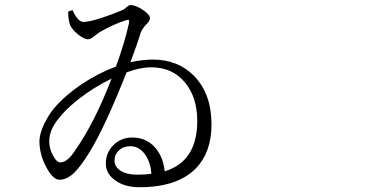

<svg xmlns="http://www.w3.org/2000/svg" viewBox="-20 -746 1540 777"><path d="M544.9 11.7Q485.4 11.7 446.8 -15.6Q408.2 -43 408.2 -84Q408.2 -127.9 439 -158.7Q469.7 -189.5 515.6 -189.5Q571.3 -189.5 607.4 -149.4Q640.6 -111.3 646.5 -52.7Q779.3 -92.8 778.3 -259.8Q777.3 -352.5 729.5 -411.1Q678.7 -473.6 591.8 -473.6Q546.9 -473.6 492.2 -453.1Q404.3 -230.5 340.8 -127.9Q304.7 -70.3 279.3 -45.9Q250 -18.6 220.7 -18.6Q194.3 -18.6 167 -69.8Q139.6 -121.1 139.6 -174.8Q139.6 -203.1 158.2 -243.2Q175.8 -280.3 200.2 -309.6Q245.1 -361.3 310.5 -405.3Q377.9 -450.2 449.2 -476.6Q484.4 -572.3 502 -652.3Q503.9 -662.1 501.5 -664.6Q499 -667 489.3 -664.1Q440.4 -648.4 383.8 -616.2Q376 -611.3 364.3 -601.6Q346.7 -586.9 335.9 -586.9Q320.3 -586.9 294.9 -607.4Q271.5 -627 263.7 -644.5Q255.9 -666 255.9 -699.2L273.4 -705.1Q294.9 -657.2 318.4 -657.2Q341.8 -657.2 394.5 -674.8Q436.5 -688.5 472.7 -704.1Q480.5 -706.1 492.2 -716.8Q502 -725.6 507.8 -725.6Q528.3 -725.6 556.6 -707Q586.9 -687.5 586.9 -671.9Q586.9 -662.1 573.2 -648.4Q555.7 -630.9 548.8 -612.3Q537.1 -572.3 507.8 -494.1Q555.7 -504.9 598.6 -504.9Q700.2 -504.9 765.6 -438.5Q835.9 -366.2 835.9 -242.2Q835.9 -129.9 772.5 -64.5Q697.3 11.7 544.9 11.7ZM534.2 -39.1Q568.4 -39.1 592.8 -43Q588.9 -88.9 568.4 -119.1Q543.9 -154.3 507.8 -154.3Q479.5 -154.3 461.4 -137.7Q443.4 -121.1 443.4 -96.7Q443.4 -70.3 468.8 -54.7Q494.1 -39.1 534.2 -39.1ZM224.6 -88.9Q253.9 -88.9 286.1 -140.6Q360.4 -245.1 431.6 -427.7Q360.4 -393.6 297.9 -344.7Q233.4 -293.9 201.2 -244.1Q176.8 -206.1 179.7 -165Q181.6 -138.7 195.3 -115.2Q209 -88.9 224.6 -88.9Z"/></svg>

Font: Bpmf GenRyu Min R
Style: R
Weight: 400
Foundry: But Ko
Version: Version 1.320